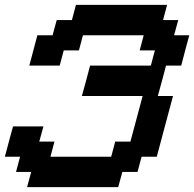

<svg xmlns="http://www.w3.org/2000/svg" viewBox="-20 -645 799 790"><path d="M91.3 125H466.3L483.4 62.5H545.9L562.5 0H625Q636.2 -42 658.4 -125.2Q680.7 -208.5 691.9 -250H629.4Q635.3 -270.5 646.5 -312.3Q657.7 -354 663.1 -375H725.6Q731 -395.5 741.9 -437.3Q752.9 -479 758.8 -500H696.3L713.4 -562.5H650.9L667.5 -625H292.5L275.9 -562.5H213.4L196.3 -500H133.8Q128.4 -479 117.2 -437.5Q106 -396 100.6 -375H225.6L242.2 -437.5H304.7L321.3 -500H571.3L554.7 -437.5H617.2L600.6 -375H350.6Q345.2 -354 334 -312.3Q322.8 -270.5 316.9 -250H566.9L516.6 -62.5H454.1L437.5 0H187.5L204.1 -62.5H141.6L158.7 -125H33.7Q27.8 -104 16.6 -62.5Q5.4 -21 0 0H62.5L45.9 62.5H108.4Z"/></svg>

Font: Faithful 32x
Style: Oblique
Weight: 400
Foundry: Faithful Resource Pack
Version: Version 1.0; January 27, 2023